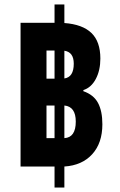

<svg xmlns="http://www.w3.org/2000/svg" viewBox="-20 -780 535 859"><path d="M72 -35V-678H224V-760H268V-677Q349 -671 389 -632.5Q429 -594 429 -518Q429 -465 408.5 -426.5Q388 -388 353 -377V-372Q399 -356 418.5 -319.5Q438 -283 438 -224Q438 -140 392.5 -90Q347 -40 268 -35V59H224V-35ZM188 -428H224V-554H188ZM310 -495Q310 -547 268 -553V-429Q310 -435 310 -495ZM188 -162H224V-308H188ZM319 -236Q319 -303 268 -308V-162Q319 -165 319 -236Z"/></svg>

Font: Noto Sans Thai Looped UI Condensed Black
Style: Regular
Weight: 900
Width: 3
Designer: Cadson Demak Team
Foundry: Cadson Demak Co., Ltd.
Version: Version 1.000; ttfautohint (v1.8.4.7-5d5b)